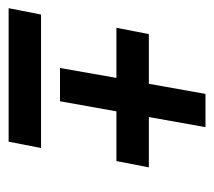

<svg xmlns="http://www.w3.org/2000/svg" viewBox="-66 -518 508 456"><g transform="rotate(90 188.0 -290.0)"><path d="M200.5 -178.5H121.5L145 -312.5H26L41 -389.5H159L183 -524H262L238 -389.5H357.5L342.5 -312.5H224.5ZM-20.5 -56.5 -5.5 -133.5H311.5L296.5 -56.5Z"/></g></svg>

Font: Cabin Condensed Medium
Style: Italic
Weight: 500
Width: 3
Italic angle: -10°
Designer: Pablo Impallari
Foundry: Pablo Impallari. http://www.impallari.com Igino Marini. http://www.ikern.com
Version: Version 3.001; ttfautohint (v1.8.3)